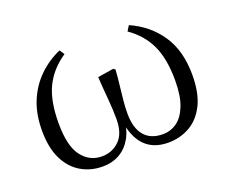

<svg xmlns="http://www.w3.org/2000/svg" viewBox="-93 -671 994 832"><g transform="rotate(-20 404.0 -254.5)"><path d="M252.1 14.6Q196.7 14.6 152.2 -11.7Q107.7 -38.1 82.2 -90.4Q56.7 -142.6 56.7 -221.4Q56.7 -297.1 80.9 -355.6Q105.2 -414.1 148.3 -456.1Q191.4 -498.1 247.1 -522.4L262 -500Q198.1 -457.5 166.7 -394.3Q135.3 -331.2 135.3 -226.6Q135.3 -121.3 171.3 -74.5Q207.3 -27.8 263.2 -27.8Q311.9 -27.8 344.6 -60.4Q377.3 -93 377.3 -157.3Q377.3 -203.8 373.1 -249Q368.9 -294.1 364.9 -356.2L438.2 -367.9L446.8 -361.9Q444.4 -324.8 440 -289.5Q435.7 -254.2 432.9 -222.8Q430 -191.4 430 -164.1Q430 -97.7 459.2 -62.8Q488.3 -27.8 545.1 -27.8Q580.5 -27.8 609.4 -48.2Q638.3 -68.5 655.9 -113.1Q673.6 -157.6 673.6 -229.5Q673.6 -328.9 643.9 -392.3Q614.3 -455.6 552 -498.6L566.9 -522.6Q651.7 -485.3 701.7 -411.9Q751.8 -338.4 751.8 -226.7Q751.8 -142.9 725.4 -89.7Q699 -36.5 654 -10.9Q609.1 14.6 554 14.6Q486.7 14.6 446.8 -25.9Q407 -66.5 396.7 -149.5H409Q405.9 -97.3 384.7 -60.4Q363.5 -23.6 329.6 -4.5Q295.8 14.6 252.1 14.6Z"/></g></svg>

Font: Noto Serif JP
Style: Regular
Weight: 200
Designer: Ryoko NISHIZUKA 西塚涼子 (kana & ideographs); Frank Grießhammer (Latin, Greek & Cyrillic); Wenlong ZHANG 张文龙 (bopomofo); San
Foundry: Adobe
Version: Version 2.001;hotconv 1.1.0;makeotfexe 2.6.0